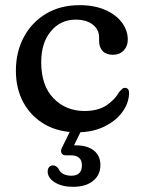

<svg xmlns="http://www.w3.org/2000/svg" viewBox="-20 -500 550 743"><path d="M474.5 -346.5Q474.5 -321.5 458.8 -304.8Q443 -288 417 -288Q391 -288 377.2 -302.5Q363.5 -317 363.5 -341.5V-355Q363.5 -385.5 339 -404.8Q314.5 -424 272.5 -424Q214.5 -424 177 -379.2Q139.5 -334.5 139.5 -259.5Q139.5 -168.5 187.2 -119.5Q235 -70.5 307 -70.5Q359.5 -70.5 392.2 -92.5Q425 -114.5 441.5 -144.5Q449 -152.5 453.5 -156.5Q458 -160.5 464 -160Q480 -159.5 479.5 -138Q478 -99 452.2 -64.8Q426.5 -30.5 381.5 -9.2Q336.5 12 278.5 12Q207.5 12 154.2 -18.2Q101 -48.5 71.2 -102.2Q41.5 -156 41.5 -226.5Q41.5 -298.5 72 -356Q102.5 -413.5 158 -446.8Q213.5 -480 288 -480Q345.5 -480 387.5 -461.5Q429.5 -443 452 -412.5Q474.5 -382 474.5 -346.5ZM259.5 -9H301.5L266.5 62.5Q270.5 62.5 274.5 62.5Q318 62.5 343.2 82.5Q368.5 102.5 368.5 139Q368.5 177 340.2 200Q312 223 262.5 223Q220 223 192.2 205.8Q164.5 188.5 164.5 163.5Q164.5 153 170.2 146.5Q176 140 184 140Q197.5 140 206.5 153Q213 168 226.5 174Q240 180 256 180Q297 180 297 139.5Q297 101 253 101H235Q221.5 101 217.8 92Q214 83 220 71Z"/></svg>

Font: Fraunces 9pt S100
Style: Regular
Weight: 400
Version: Version 1.000; ttfautohint (v1.8.3)